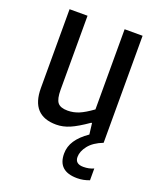

<svg xmlns="http://www.w3.org/2000/svg" viewBox="-141 -627 774 934"><g transform="rotate(20 246.5 -160.0)"><path d="M186 10Q56 10 56 -132V-540H149V-157Q149 -109 163.5 -91Q178 -73 215 -73Q245 -73 273 -84.5Q301 -96 341 -125V-540H434V14Q385 33 361.5 63Q338 93 338 122Q338 158 381 158Q410 158 434 147V208Q418 214 403 217Q388 220 371 220Q271 220 271 129Q271 92 292 60.5Q313 29 355 0L348 -57H344Q291 -20 256 -5Q221 10 186 10Z"/></g></svg>

Font: Encode Sans Compressed
Style: Medium
Weight: 500
Designer: Pablo Impallari, Andres Torresi
Foundry: Pablo Impallari, Andres Torresi
Version: Version 1.000; ttfautohint (v1.00) -l 8 -r 50 -G 200 -x 14 -